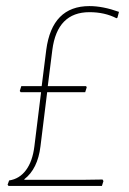

<svg xmlns="http://www.w3.org/2000/svg" viewBox="-20 -611 424 631"><path d="M263 -328 265 -324 260 -308H135L113 -130Q104 -56 60 -22V-20H248L317 -21L320 -16L315 0H8L5 -4L10 -18Q44 -23 65.5 -52Q87 -81 93 -130L115 -308H48L45 -312L50 -328H117L132 -447Q151 -591 274 -591Q318 -591 371 -572L366 -553L363 -551Q324 -571 274 -571Q168 -571 152 -447L137 -328Z"/></svg>

Font: Alegreya Sans Thin
Style: Italic
Weight: 100
Italic angle: -7°
Designer: Juan Pablo del Peral
Foundry: Huerta Tipografica
Version: Version 2.007